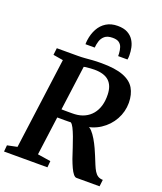

<svg xmlns="http://www.w3.org/2000/svg" viewBox="-178 -1126 1045 1239"><g transform="rotate(20 344.5 -506.5)"><path d="M0.5 0 4.5 -44 72 -58 155.5 -684 87 -695.5 92.5 -743H234Q263 -743 286.2 -745Q309.5 -747 335.2 -749Q361 -751 397 -751Q491.5 -751 546.8 -730Q602 -709 625.8 -668.5Q649.5 -628 650 -570.5Q650 -509 620.5 -455.5Q591 -402 538.5 -367.8Q486 -333.5 417 -329L447.5 -338Q464 -339 481 -320.5Q498 -302 514 -274.8Q530 -247.5 542.5 -220Q555 -192.5 562 -175Q574.5 -144.5 584 -121Q593.5 -97.5 603.8 -80.8Q614 -64 627.8 -55.2Q641.5 -46.5 662 -46L656.5 0H498Q487.5 0 476.2 -13.8Q465 -27.5 454 -51.2Q443 -75 431.5 -106Q420 -140.5 408.2 -176.2Q396.5 -212 384.8 -243.5Q373 -275 362 -296.8Q351 -318.5 340.5 -324.5Q337.5 -324.5 325 -324Q312.5 -323.5 296 -323.8Q279.5 -324 263.2 -324Q247 -324 236.5 -324L243 -383Q252.5 -382.5 267.8 -382.2Q283 -382 299.5 -382Q316 -382 329 -382Q342 -382 346.5 -382.5Q384 -384.5 413.8 -398.8Q443.5 -413 464 -437.8Q484.5 -462.5 494.8 -497.2Q505 -532 503.5 -575.5Q501.5 -635.5 468.5 -665.8Q435.5 -696 368.5 -696Q358.5 -696 341 -695Q323.5 -694 305.2 -691.2Q287 -688.5 275.5 -683L301 -721.5L212.5 -58L302.5 -44L298.5 0ZM413.5 -1013Q455 -1013 481.5 -998.8Q508 -984.5 522.8 -961.5Q537.5 -938.5 543 -912Q548.5 -885.5 548.5 -860.5Q548.5 -853 548 -845Q547.5 -837 546 -830.5H482Q482 -835 481.8 -839.8Q481.5 -844.5 481.5 -849.5Q480 -872 474 -890Q468 -908 453 -918.8Q438 -929.5 409.5 -929.5Q373.5 -929.5 355 -913.8Q336.5 -898 329.5 -875Q322.5 -852 321 -830.5H257.5Q257.5 -838 258 -845Q258.5 -852 259.5 -859.5Q265.5 -903.5 284.5 -938.2Q303.5 -973 336 -993Q368.5 -1013 413.5 -1013Z"/></g></svg>

Font: Merriweather 28pt
Style: Bold Italic
Weight: 700
Italic angle: -7.8°
Version: Version 2.101